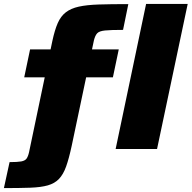

<svg xmlns="http://www.w3.org/2000/svg" viewBox="-72 -763 981 983"><path d="M-52 200 -23 67Q17 67 36.5 63.5Q56 60 64 49Q72 38 77 15L157 -367H52L82 -510H187L196 -553Q208 -609 223.5 -644.5Q239 -680 265 -700Q291 -720 331.5 -729Q372 -738 434 -740Q496 -742 585 -742L558 -610Q496 -610 466 -607Q436 -604 425.5 -592.5Q415 -581 409 -557L399 -510H536L506 -367H369L295 -16Q281 49 266.5 89.5Q252 130 230 153Q208 176 173 186Q138 196 83 198Q28 200 -52 200ZM520 0 676 -743H889L732 0Z"/></svg>

Font: Saira Expanded ExtraBold
Style: Italic
Weight: 800
Width: 7
Italic angle: -12°
Designer: Hector Gatti with collaboration of the Omnibus-Type team
Foundry: Omnibus-Type
Version: Version 1.101